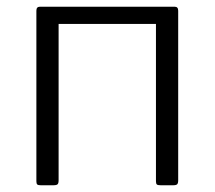

<svg xmlns="http://www.w3.org/2000/svg" viewBox="-20 -550 637 570"><path d="M154 -518V-15Q154 -6 151 -3Q148 0 138 0H101Q93 0 90.5 -2.5Q88 -5 88 -12V-518Q88 -530 98 -530H143Q154 -530 154 -518ZM509 -518V-15Q509 -6 506 -3Q503 0 494 0H457Q448 0 445.5 -2.5Q443 -5 443 -12V-518Q443 -530 454 -530H499Q509 -530 509 -518ZM125 -479Q117 -479 117 -487V-522Q117 -530 125 -530H482Q490 -530 490 -522V-487Q490 -479 481 -479Z"/></svg>

Font: Libre Franklin Light
Style: Regular
Weight: 300
Designer: Pablo Impallari, Rodrigo Fuenzalida, Nhung Nguyen
Foundry: Impallari Type
Version: Version 3.000